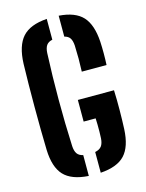

<svg xmlns="http://www.w3.org/2000/svg" viewBox="-122 -882 733 964"><g transform="rotate(-15 245.0 -400.0)"><path d="M217.4 8.1Q129.1 2.6 89.3 -40.2Q49.6 -83 46.7 -173Q45.2 -222.7 44.6 -280.4Q43.9 -338 43.9 -398Q43.9 -458 44.6 -515.1Q45.2 -572.3 46.7 -620.6Q50.1 -713.6 89.8 -757.9Q129.6 -802.2 217.4 -808.1V-700Q195.7 -695.4 186.3 -681.6Q176.8 -667.8 175.4 -642.3Q172.7 -582.9 171.4 -522.2Q170.1 -461.6 170.1 -400.4Q170.1 -339.3 171.4 -278.7Q172.7 -218 175.4 -158.5Q176.8 -132.7 186.3 -118.8Q195.7 -105 217.4 -100.1ZM279.4 8.1V-99.6Q302.8 -104.5 313.2 -118.3Q323.6 -132.2 325.3 -158.5Q326.2 -174 326.4 -192.2Q326.7 -210.4 326.4 -228.6Q326.2 -246.8 325.3 -262.2H262.9V-374.7H450.8Q452.9 -324.2 452.4 -271.6Q452 -219 449.9 -173Q445.7 -82.8 406.2 -40.3Q366.8 2.2 279.4 8.1ZM318.8 -506.8Q320.3 -542.6 320.3 -574.6Q320.3 -606.6 318.8 -642.3Q317.3 -667.4 308.5 -681Q299.7 -694.5 279.4 -699.5V-808.1Q364.2 -802.1 403.1 -759.8Q442 -717.4 447.5 -627.8Q449 -600.2 449 -567.6Q449 -535 447.5 -506.8Z"/></g></svg>

Font: Big Shoulders Stencil Text SC Thin
Style: Regular
Weight: 100
Designer: Patric King
Foundry: XO Type Co
Version: Version 2.001